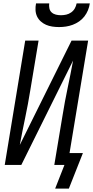

<svg xmlns="http://www.w3.org/2000/svg" viewBox="-20 -975 551 1135"><path d="M329 -815Q309 -815 289 -818Q269 -821 252 -828.5Q235 -836 221 -848.5Q207 -861 199 -878Q191 -895 190 -915Q189 -935 193 -955H271Q269 -940 272 -925.5Q275 -911 285.5 -901.5Q296 -892 310.5 -888.5Q325 -885 340 -885Q356 -885 371.5 -888.5Q387 -892 400.5 -901.5Q414 -911 422 -925Q430 -939 433 -955H511Q508 -934 500 -914.5Q492 -895 479 -878Q466 -861 448 -848.5Q430 -836 410 -828.5Q390 -821 369.5 -818Q349 -815 329 -815ZM387 140H306L361 0H301L350 -294Q363 -375 380 -455.5Q397 -536 412 -617L106 0H8L129 -735H208L159 -441Q146 -360 129 -279.5Q112 -199 97 -118L403 -735H501L391 -70H470Z"/></svg>

Font: Iosevka Curly Oblique
Style: Regular
Weight: 400
Italic angle: -9°
Monospace: yes
Designer: Belleve Invis
Foundry: Belleve Invis
Version: Version 11.1.0; ttfautohint (v1.8.3)